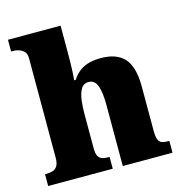

<svg xmlns="http://www.w3.org/2000/svg" viewBox="-111 -861 913 962"><g transform="rotate(-15 345.5 -380.0)"><path d="M21 0V-61H25Q45 -61 60.5 -65.5Q76 -70 85 -84.5Q94 -99 94 -128V-643Q94 -668 81.5 -679.5Q69 -691 54 -695Q39 -699 31 -699H16V-760H289V-622Q289 -595 288.5 -568.5Q288 -542 287 -519Q286 -496 284 -478H292Q304 -497 322 -513.5Q340 -530 369 -540.5Q398 -551 441 -551Q524 -551 563.5 -506Q603 -461 603 -360V-131Q603 -101 608.5 -86Q614 -71 627 -66Q640 -61 662 -61H666V0H408V-317Q408 -381 395.5 -416Q383 -451 351 -451Q324 -451 311 -428Q298 -405 294 -370.5Q290 -336 290 -301V-125Q290 -98 296.5 -84.5Q303 -71 316.5 -66Q330 -61 352 -61H356V0Z"/></g></svg>

Font: Noto Serif Armenian Black
Style: Regular
Weight: 900
Version: Version 2.007